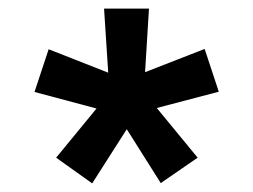

<svg xmlns="http://www.w3.org/2000/svg" viewBox="-20 -720 590 448"><path d="M195.1 -292.1 111 -352.1 205.2 -466.8 60.5 -505.4 93.5 -605.1 232.5 -550.4 222.8 -700H327.6L318.5 -551.6L457.5 -605.8L490.5 -506L345.8 -468L441.2 -352.1L355.1 -292.8L275.8 -418.5Z"/></svg>

Font: Geologica-Sharp
Style: Regular
Weight: 100
Designer: Sindre Bremnes, Frode Helland
Foundry: Monokrom Skriftforlag AS
Version: Version 1.010;gftools[0.9.28]